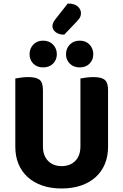

<svg xmlns="http://www.w3.org/2000/svg" viewBox="-20 -1054 701 1091"><path d="M330 17Q268 17 219.5 0Q171 -17 137 -48Q103 -79 85 -122.5Q67 -166 67 -220V-608Q78 -610 98.5 -613Q119 -616 140 -616Q185 -616 204.5 -601Q224 -586 224 -542V-223Q224 -169 253.5 -139.5Q283 -110 330 -110Q378 -110 407.5 -139.5Q437 -169 437 -223V-608Q448 -610 468.5 -613Q489 -616 510 -616Q555 -616 574.5 -601Q594 -586 594 -542V-220Q594 -166 576 -122.5Q558 -79 524 -48Q490 -17 441 0Q392 17 330 17ZM303 -746Q303 -714 281.5 -692.5Q260 -671 225 -671Q190 -671 169 -692.5Q148 -714 148 -746Q148 -778 169 -800.5Q190 -823 225 -823Q260 -823 281.5 -800.5Q303 -778 303 -746ZM510 -746Q510 -714 489 -692.5Q468 -671 433 -671Q398 -671 376.5 -692.5Q355 -714 355 -746Q355 -778 376.5 -800.5Q398 -823 433 -823Q468 -823 489 -800.5Q510 -778 510 -746ZM365 -1034Q403 -1034 421.5 -1017.5Q440 -1001 440 -980Q440 -963 432 -951Q424 -939 407 -922L345 -857Q314 -857 296 -871.5Q278 -886 278 -905Q278 -914 281.5 -923Q285 -932 295 -945Z"/></svg>

Font: Baloo 2
Style: Bold
Weight: 700
Designer: Sarang Kulkarni and Ek Type
Foundry: Ek Type
Version: Version 1.640;hotconv 1.0.111;makeotfexe 2.5.65597; ttfautoh